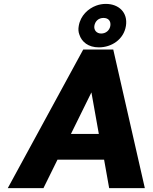

<svg xmlns="http://www.w3.org/2000/svg" viewBox="-20 -965 784 985"><path d="M20 0H203L275 -146H514L540 0H723L561 -711H407ZM384 -832C381 -816 382 -801 387 -788C399 -750 433 -722 487 -722C553 -722 615 -763 626 -832C637 -901 589 -945 523 -945C506 -945 489 -942 473 -936C433 -921 393 -886 384 -832ZM344 -278 449 -491 487 -278ZM464 -832C468 -857 486 -873 511 -873C536 -873 550 -857 546 -832C542 -809 523 -793 499 -793C476 -793 461 -810 464 -832Z"/></svg>

Font: Asimov Pro
Style: UltObl
Weight: 900
Designer: Google
Version: Version 2.000980; 2014